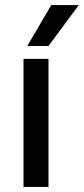

<svg xmlns="http://www.w3.org/2000/svg" viewBox="-20 -740 332 760"><path d="M172 0H73V-507H172ZM172 -558H88L183 -720H292Z"/></svg>

Font: Hind Vadodara Medium
Style: Regular
Weight: 500
Designer: Hitesh Malaviya
Foundry: Indian Type Foundry
Version: Version 1.001;PS 1.0;hotconv 1.0.86;makeotf.lib2.5.63406; tt